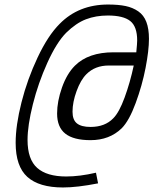

<svg xmlns="http://www.w3.org/2000/svg" viewBox="-20 -745 675 844"><path d="M411.1 61Q319.3 79.1 256.8 79.1Q151.9 79.1 100.3 32.7Q48.8 -13.7 48.8 -117.2Q48.8 -193.8 74.5 -295.2Q100.1 -396.5 145.5 -492.7Q190.9 -588.9 242.2 -640.1Q325.7 -725.1 455.1 -725.1Q500.5 -725.1 532 -718.5Q563.5 -711.9 587.6 -695.3Q611.8 -678.7 623.3 -648.7Q634.8 -618.7 634.8 -574.2Q634.8 -523.4 619.9 -446.5Q605 -369.6 576.4 -292Q547.9 -214.4 515.1 -181.2Q461.4 -128.9 377.9 -128.9Q303.2 -128.9 267.1 -157.5Q231 -186 231 -246.1Q231 -299.3 252.4 -360.1Q273.9 -420.9 309.1 -456.1Q368.2 -515.1 479 -515.1H579.1Q583 -555.2 583 -566.9Q583 -628.4 552.5 -652.6Q522 -676.8 454.1 -676.8Q401.4 -676.8 357.9 -660.2Q314.5 -643.6 271 -601.1Q228.5 -558.1 188.2 -469Q147.9 -379.9 124.5 -286.6Q101.1 -193.4 101.1 -129.9Q101.1 -44.4 143.6 -6.8Q186 30.8 271 30.8Q330.1 30.8 401.9 14.2ZM359.9 -418.9Q334.5 -393.6 316.7 -344.7Q298.8 -295.9 298.8 -253.9Q298.8 -217.8 318.4 -202.4Q337.9 -187 377.9 -187Q441.4 -187 478 -225.1Q503.9 -251 527.8 -316.4Q551.8 -381.8 567.9 -457H458Q397.9 -457 359.9 -418.9Z"/></svg>

Font: IntelOne Mono
Style: Italic
Weight: 400
Italic angle: -16°
Designer: Fred Shallcrass
Foundry: Frere-Jones Type LLC
Version: Version 1.200;hotconv 1.1.0;makeotfexe 2.6.0;FJTRelease1.2